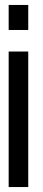

<svg xmlns="http://www.w3.org/2000/svg" viewBox="-20 -755 172 775"><path d="M15 -634H94V-735H15ZM94 0V-547H15V0Z"/></svg>

Font: League Gothic Condensed
Style: Regular
Weight: 400
Width: 3
Designer: Tyler Finck
Foundry: The League of Moveable Type
Version: Version 1.001;PS 001.001;hotconv 1.0.56;makeotf.lib2.0.21325